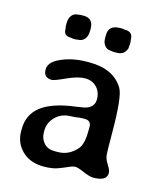

<svg xmlns="http://www.w3.org/2000/svg" viewBox="-105 -764 726 847"><g transform="rotate(15 258.5 -340.0)"><path d="M273.4 -245.1Q250 -241.2 236.3 -241.2Q190.9 -241.2 163.3 -213.6Q135.7 -186 135.7 -151.4V-141.1Q135.7 -113.3 153.3 -93.5Q170.9 -73.7 202.1 -73.7H217.8Q267.1 -73.7 302.7 -113.8Q323.7 -137.2 323.7 -194.8L324.2 -207V-216.3Q324.2 -245.6 295.4 -245.6H283.2L279.8 -245.1ZM107.9 -633.3Q107.9 -655.3 118.7 -668.7Q129.4 -682.1 146 -682.1Q149.9 -683.1 151.4 -683.1L159.2 -684.1H171.9Q216.8 -684.1 216.8 -636.2V-628.4Q216.8 -602.5 205.3 -588.9Q193.8 -575.2 174.8 -575.2L163.6 -573.7H154.3L138.2 -576.2Q109.9 -576.2 109.9 -606.9Q108.9 -610.8 108.9 -612.3L107.9 -619.6ZM289.1 -610.8V-627.4Q289.1 -673.3 342.3 -673.3H350.6L365.7 -671.4Q400.4 -671.4 400.4 -636.2L401.9 -627V-612.3Q400.4 -606.4 400.4 -598.4Q400.4 -590.3 389.4 -577.1Q378.4 -564 355 -564H339.4L326.7 -565.9Q310.1 -565.9 299.6 -579.1Q289.1 -592.3 289.1 -610.8ZM459 -42Q459 -4.9 397.5 -4.9Q380.9 -4.9 351.1 -17.8Q321.3 -30.8 310.1 -30.8Q298.8 -30.8 279.5 -22Q260.3 -13.2 235.8 -4.4Q211.4 4.4 173.8 4.4Q111.3 4.4 74.5 -31.5Q37.6 -67.4 37.6 -119.6V-131.3Q37.6 -196.8 87.6 -235.6Q137.7 -274.4 242.7 -287.6Q281.2 -292.5 293.9 -297.9Q324.2 -310.5 324.2 -343.3Q324.2 -376 303.7 -397.5Q283.2 -418.9 250.7 -418.9Q218.3 -418.9 169.2 -396.5Q120.1 -374 109.4 -374Q71.3 -374 71.3 -411.1Q71.3 -442.4 110.8 -462.9Q167 -491.7 240.7 -491.7H252.9Q362.3 -491.2 406.2 -417Q426.8 -381.8 427.2 -221.2Q427.2 -127.4 429.9 -111.8Q432.6 -96.2 445.8 -75.4Q459 -54.7 459 -42Z"/></g></svg>

Font: Averia Gruesa Libre
Style: Regular
Weight: 500
Italic angle: -1.70001°
Version: Version 1.001